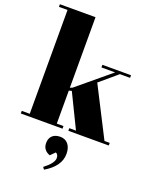

<svg xmlns="http://www.w3.org/2000/svg" viewBox="-185 -850 990 1241"><g transform="rotate(20 310.0 -230.0)"><path d="M337 0V-18H383L270 -250L251 -245V-18H297V0H10V-18H65V-732H6V-750H251V-265L267 -271L492 -458H398V-476H595V-458H525L406 -357L579 -18H615V0ZM275 290 264 275Q327 227 327 192Q327 167 309 159L278 190Q229 172 229 123Q229 90 248.5 72Q268 54 302.5 54Q337 54 357 78.5Q377 103 377 145Q377 230 275 290Z"/></g></svg>

Font: SVN-Abril Fatface
Style: Regular
Weight: 400
Designer: Veronika Burian, Jos? Scaglione
Foundry: TypeTogether
Version: Version 1.001